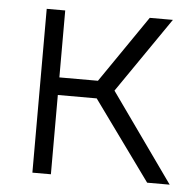

<svg xmlns="http://www.w3.org/2000/svg" viewBox="-44 -575 632 620"><g transform="rotate(5 272.0 -265.5)"><path d="M269 -257H143V0H83V-531H143V-314H268L417 -531H492L324 -287L528 0H455Z"/></g></svg>

Font: Evergrow Sans
Style: Light
Weight: 300
Foundry: 10Web
Version: Version 1.000